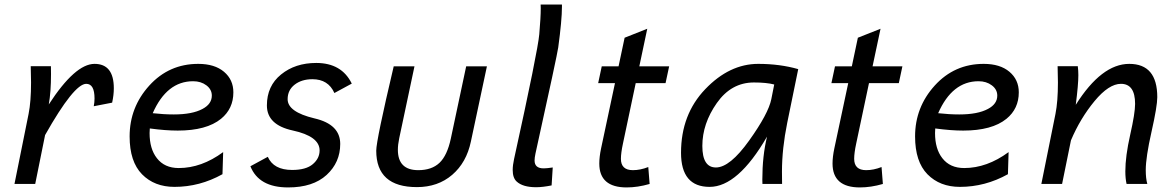

<svg xmlns="http://www.w3.org/2000/svg" viewBox="-20 -801 5118 836"><path d="M133.3 0H43L104.5 -305.2Q115.2 -358.4 115.2 -441.9L113.8 -512.7H201.7Q202.1 -499 202.1 -478.5Q202.1 -400.4 192.4 -346.2Q307.1 -522.9 391.6 -522.9Q475.6 -522.9 475.6 -416.5Q475.6 -387.2 468.3 -354L388.2 -338.4Q391.6 -355.5 391.6 -372.1Q391.6 -436 355.5 -436Q302.2 -436 176.3 -212.9Z M736.8 -302.7Q817.4 -302.7 861.8 -326.7Q902.3 -348.1 902.3 -384.8Q902.3 -411.6 878.7 -429.4Q855 -447.3 820.8 -447.3Q706.1 -447.3 645 -308.1Q693.4 -302.7 736.8 -302.7ZM739.7 12.7Q652.3 12.7 598.4 -42.2Q544.4 -97.2 544.4 -207Q544.4 -334 630.1 -428.5Q715.8 -522.9 843.3 -522.9Q914.6 -522.9 955.3 -488.5Q996.1 -454.1 996.1 -398.9Q996.1 -327.6 942.4 -283.7Q879.4 -232.4 753.9 -232.4Q701.2 -232.4 632.3 -241.7Q631.3 -231.4 631.3 -221.7Q631.3 -152.8 663.1 -112.3Q696.3 -69.3 758.3 -69.3Q857.4 -69.3 951.7 -138.7L948.7 -42.5Q849.6 12.7 739.7 12.7Z M1234.4 15.1Q1106.9 15.1 1070.3 -77.1L1146 -118.2Q1171.4 -61 1252 -61Q1312.5 -61 1342 -86.2Q1371.6 -111.3 1371.6 -146Q1371.6 -207.5 1254.4 -232.9Q1142.1 -257.3 1142.1 -341.8Q1142.1 -426.8 1203.9 -476.8Q1265.6 -526.9 1356.9 -526.9Q1467.8 -526.9 1511.7 -437L1436 -396Q1409.2 -456.1 1340.3 -456.1Q1293.5 -456.1 1262.9 -432.4Q1232.4 -408.7 1232.4 -369.1Q1232.4 -313.5 1349.1 -285.6Q1461.4 -259.8 1461.4 -174.3Q1461.4 -93.8 1402.1 -39.3Q1342.8 15.1 1234.4 15.1Z M1795.4 13.7Q1618.2 13.7 1618.2 -145Q1618.2 -189.9 1694.3 -512.2H1784.7L1718.3 -199.2Q1712.4 -170.9 1712.4 -148.9Q1712.4 -60.1 1801.3 -60.1Q1859.9 -60.1 1893.6 -92Q1927.2 -124 1942.9 -197.3L2009.8 -512.2H2100.1L2030.3 -184.6Q2011.2 -93.3 1949 -39.8Q1886.7 13.7 1795.4 13.7Z M2311.5 -132.3Q2307.6 -114.3 2307.6 -102.1Q2307.6 -67.9 2347.2 -67.9Q2360.8 -67.9 2386.7 -71.8L2381.8 6.3Q2342.8 14.2 2314.5 14.2Q2256.3 14.2 2229.5 -10.7Q2212.4 -26.4 2212.4 -61Q2212.4 -81.5 2218.3 -108.4Q2321.8 -579.1 2328.1 -651.9Q2334.5 -725.1 2334.5 -765.1L2334 -781.2H2426.8V-771.5Q2426.8 -713.4 2410.6 -594.2Q2406.2 -561.5 2311.5 -132.3Z M2708.5 15.1Q2589.4 15.1 2589.4 -88.9Q2589.4 -117.7 2597.2 -154.8L2657.7 -439H2584.5L2600.1 -512.2H2673.3L2699.7 -636.7L2798.3 -675.8L2763.7 -512.2H2893.6L2877.9 -439H2748L2692.4 -175.8Q2683.6 -134.8 2683.6 -109.4Q2683.6 -60.1 2735.8 -60.1Q2768.1 -60.1 2802.7 -73.7L2808.6 0Q2756.3 15.1 2708.5 15.1Z M3097.2 -71.8Q3158.2 -71.8 3241.9 -189Q3325.7 -306.2 3338.4 -369.1L3351.1 -433.1Q3317.4 -441.9 3262.7 -441.9Q3164.1 -441.9 3101.1 -352.3Q3038.1 -262.7 3038.1 -165.5Q3038.1 -71.8 3097.2 -71.8ZM3069.8 12.7Q2945.3 12.7 2945.3 -135.7Q2945.3 -302.7 3050.8 -412.8Q3156.2 -522.9 3281.7 -522.9Q3375.5 -522.9 3455.6 -500L3407.7 -266.1Q3384.8 -153.3 3384.8 -54.2Q3384.8 -21 3385.3 0H3299.8L3299.3 -18.6Q3299.3 -122.1 3319.8 -206.1Q3192.9 12.7 3069.8 12.7Z M3724.1 15.1Q3605 15.1 3605 -88.9Q3605 -117.7 3612.8 -154.8L3673.3 -439H3600.1L3615.7 -512.2H3689L3715.3 -636.7L3814 -675.8L3779.3 -512.2H3909.2L3893.6 -439H3763.7L3708 -175.8Q3699.2 -134.8 3699.2 -109.4Q3699.2 -60.1 3751.5 -60.1Q3783.7 -60.1 3818.4 -73.7L3824.2 0Q3772 15.1 3724.1 15.1Z M4156.7 -302.7Q4237.3 -302.7 4281.7 -326.7Q4322.3 -348.1 4322.3 -384.8Q4322.3 -411.6 4298.6 -429.4Q4274.9 -447.3 4240.7 -447.3Q4126 -447.3 4064.9 -308.1Q4113.3 -302.7 4156.7 -302.7ZM4159.7 12.7Q4072.3 12.7 4018.3 -42.2Q3964.4 -97.2 3964.4 -207Q3964.4 -334 4050 -428.5Q4135.7 -522.9 4263.2 -522.9Q4334.5 -522.9 4375.2 -488.5Q4416 -454.1 4416 -398.9Q4416 -327.6 4362.3 -283.7Q4299.3 -232.4 4173.8 -232.4Q4121.1 -232.4 4052.2 -241.7Q4051.3 -231.4 4051.3 -221.7Q4051.3 -152.8 4083 -112.3Q4116.2 -69.3 4178.2 -69.3Q4277.3 -69.3 4371.6 -138.7L4368.7 -42.5Q4269.5 12.7 4159.7 12.7Z M4975.6 0H4885.3Q4879.9 -23.9 4879.9 -54.7Q4879.9 -120.6 4901.1 -214.4Q4922.4 -308.1 4922.4 -348.6Q4922.4 -436 4860.8 -436Q4808.1 -436 4745.8 -360.8Q4683.6 -285.6 4643.1 -189.9L4604.5 0H4514.2L4575.7 -305.2Q4586.4 -358.4 4586.4 -441.9L4585 -512.7H4672.9Q4675.3 -493.2 4675.3 -473.6Q4675.3 -432.1 4664.1 -344.7Q4776.4 -522.9 4897 -522.9Q5019 -522.9 5019 -377.9Q5019 -338.4 4993.9 -227.3Q4968.8 -116.2 4968.8 -60.5Q4968.8 -23.9 4975.6 0Z"/></svg>

Font: Cadman
Style: Italic
Weight: 400
Italic angle: -12°
Designer: Paul James MIller
Foundry: High-Logic / Made with FontCreator
Version: Version 2.114;March 28, 2021;FontCreator 13.0.0.2683 64-bit